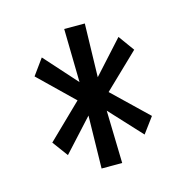

<svg xmlns="http://www.w3.org/2000/svg" viewBox="-71 -840 534 549"><g transform="rotate(-15 195.5 -565.5)"><path d="M309 -421 222 -515 226 -359H165L168 -515L82 -421L48 -467L149 -565L48 -663L82 -710L168 -614L165 -772H226L222 -614L309 -710L343 -663L241 -565L343 -467Z"/></g></svg>

Font: Pathway Gothic One
Style: Regular
Weight: 400
Version: Version 1.003; ttfautohint (v1.8.4.7-5d5b);gftools[0.9.26]